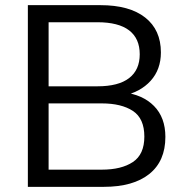

<svg xmlns="http://www.w3.org/2000/svg" viewBox="-20 -725 720 745"><path d="M88.1 0V-705H369.5Q482.4 -705 543.3 -657Q604.3 -609.1 604.3 -521.5Q604.3 -455.3 564.4 -411.3Q524.6 -367.3 455.4 -352.9V-367.3Q533.5 -358.5 577.6 -313.7Q621.7 -268.9 621.7 -193.8Q621.7 -99.8 559.3 -49.9Q497 0 382.6 0ZM168.6 -66.7H375Q451.1 -66.7 495.6 -96.3Q540.1 -125.8 540.1 -195Q540.1 -265.3 495.6 -294.6Q451.1 -323.8 375 -323.8H168.6ZM168.6 -390.1H358.1Q439.8 -390.1 481 -422Q522.2 -453.8 522.2 -514.4Q522.2 -575.6 481 -607.2Q439.8 -638.7 358.1 -638.7H168.6Z"/></svg>

Font: Mulish ExtraLight
Style: Regular
Weight: 200
Designer: Vernon Adams
Foundry: Vernon Adams
Version: Version 3.603